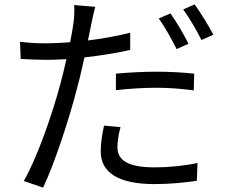

<svg xmlns="http://www.w3.org/2000/svg" viewBox="-20 -803 1040 873"><path d="M507 -468V-393C569 -400 630 -404 693 -404C751 -404 810 -399 861 -392L863 -468C809 -474 749 -477 690 -477C626 -477 560 -473 507 -468ZM528 -225 453 -232C444 -190 438 -152 438 -114C438 -15 524 34 682 34C755 34 821 27 875 19L878 -62C817 -49 748 -42 683 -42C540 -42 514 -88 514 -135C514 -161 519 -192 528 -225ZM755 -742 702 -719C729 -681 763 -621 783 -580L837 -604C817 -645 781 -706 755 -742ZM865 -783 813 -760C841 -722 874 -665 896 -621L950 -645C931 -683 892 -745 865 -783ZM191 -606C155 -606 119 -607 71 -613L74 -535C110 -533 146 -531 190 -531C218 -531 249 -532 282 -534C274 -498 265 -460 256 -427C219 -286 148 -83 88 20L176 50C228 -59 296 -266 332 -408C344 -452 354 -498 364 -542C434 -550 507 -561 572 -576V-654C511 -639 445 -627 380 -619L395 -693C399 -713 407 -751 413 -772L317 -780C319 -760 318 -726 314 -698C311 -678 306 -646 299 -611C260 -608 224 -606 191 -606Z"/></svg>

Font: Noto Sans HK
Style: Regular
Weight: 400
Designer: Ryoko NISHIZUKA 西塚涼子 (kana, bopomofo & ideographs); Paul D. Hunt (Latin, Greek & Cyrillic); Sandoll Communications 산돌커뮤니
Foundry: Adobe
Version: Version 2.004;hotconv 1.0.118;makeotfexe 2.5.65603